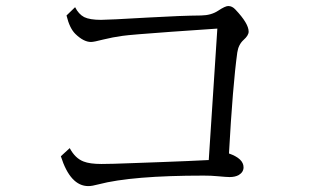

<svg xmlns="http://www.w3.org/2000/svg" viewBox="-20 -695 1040 644"><path d="M231.9 -670.9Q243.7 -647.5 262.2 -637.7Q281.2 -628.4 318.8 -628.4Q343.3 -628.4 477.1 -636.2Q589.4 -642.6 654.8 -643.1Q688.5 -643.6 711.9 -659.2Q735.4 -674.8 745.6 -674.8Q758.8 -674.8 769.5 -663.1Q814 -616.2 814 -588.9Q814 -576.2 796.9 -561Q779.8 -545.4 775.9 -519Q760.7 -408.7 748 -180.2Q796.9 -163.1 796.9 -133.8Q796.9 -117.7 780.8 -107.9Q768.6 -101.1 750 -101.1Q740.2 -101.1 709 -104Q688.5 -106 663.1 -106Q421.9 -106 310.5 -76.7Q288.6 -70.8 276.4 -70.8Q215.8 -70.8 184.1 -170.9L213.9 -198.2Q231.9 -164.1 260.3 -153.3Q281.2 -145 320.3 -145Q352.1 -145 425.3 -147.9Q477.1 -149.9 522 -151.4Q615.7 -154.8 680.2 -158.2L709 -599.1L689 -597.7L554.2 -588.4Q417.5 -578.6 390.6 -574.7Q358.4 -570.3 326.7 -562.5Q294.9 -554.2 285.2 -554.2Q260.7 -554.2 232.9 -581.1Q213.4 -600.1 203.1 -643.1Z"/></svg>

Font: BIZ UDMincho
Style: Regular
Weight: 400
Monospace: yes
Designer: TypeBank Co., Ltd.
Foundry: Morisawa Inc.
Version: Version 1.06